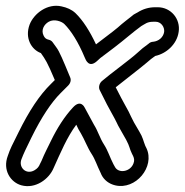

<svg xmlns="http://www.w3.org/2000/svg" viewBox="-20 -576 637 662"><path d="M546 -466C543 -447 527 -434 508 -432C502 -432 496 -429 492 -425C475 -413 467 -406 455 -395C429 -371 361 -322 332 -297C322 -289 319 -274 324 -265C343 -226 357 -200 365 -186C372 -173 378 -163 382 -154C387 -142 399 -123 415 -94C428 -70 426 -64 435 -46L439 -38C443 -29 444 -22 440 -12C429 17 388 23 376 -1L371 -10C359 -33 352 -57 339 -77C324 -100 318 -124 304 -146C294 -163 282 -188 272 -205C271 -207 258 -234 232 -206C202 -174 177 -134 156 -91C143 -64 135 -50 123 -21L118 -11C114 -1 109 5 99 11C70 28 43 1 54 -27C62 -48 68 -60 89 -103C123 -172 157 -223 189 -255L215 -281C223 -289 226 -300 222 -309C198 -367 185 -399 174 -413C167 -422 163 -429 161 -431C158 -435 153 -438 148 -439C139 -441 134 -445 130 -454C121 -473 132 -492 148 -501C167 -512 193 -502 202 -493C225 -470 250 -431 272 -378C276 -368 287 -341 314 -365L326 -376C344 -390 360 -401 375 -413C408 -438 438 -465 467 -486C480 -493 487 -501 508 -501H517C535 -501 548 -483 546 -466ZM524 -551H515C493 -551 473 -545 454 -533C449 -530 452 -532 452 -532C439 -525 441 -526 435 -521C419 -508 406 -499 386 -481C366 -464 335 -442 311 -423C290 -468 266 -506 240 -531C227 -543 211 -550 192 -554C144 -565 97 -530 82 -491C65 -445 88 -405 121 -393C137 -370 142 -364 169 -300L156 -287C116 -248 80 -193 44 -120C22 -76 15 -63 7 -39C-12 11 17 53 54 63C102 76 149 42 165 3C189 -50 211 -103 243 -146C248 -135 253 -125 259 -116C272 -94 281 -68 296 -45C308 -27 315 -4 326 18L330 27C339 45 356 58 377 63C448 80 515 -1 485 -65L481 -73C474 -90 473 -102 460 -123C428 -175 434 -175 410 -216C404 -227 394 -245 379 -275C406 -297 464 -341 486 -360C496 -369 505 -376 515 -383C553 -391 590 -423 596 -466C603 -511 569 -551 524 -551Z"/></svg>

Font: AppleStorm
Style: XbdOutIta
Weight: 800
Foundry: Cannot Into Space Fonts
Version: Version 1.01